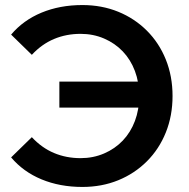

<svg xmlns="http://www.w3.org/2000/svg" viewBox="-20 -730 750 760"><path d="M215 -304V-407H576V-304ZM306 -710Q383 -710 448 -683.5Q513 -657 561.5 -608.5Q610 -560 636.5 -494Q663 -428 663 -350Q663 -272 636.5 -206Q610 -140 561.5 -91.5Q513 -43 448 -16.5Q383 10 306 10Q217 10 144.5 -20Q72 -50 24 -107L106 -187Q145 -145 193.5 -124.5Q242 -104 299 -104Q349 -104 392 -122.5Q435 -141 466 -173.5Q497 -206 514 -251Q531 -296 531 -350Q531 -404 514 -449Q497 -494 466 -526.5Q435 -559 392 -577.5Q349 -596 299 -596Q242 -596 193.5 -575.5Q145 -555 106 -513L24 -593Q72 -650 144.5 -680Q217 -710 306 -710Z"/></svg>

Font: MOST Montserrat SemiBold
Style: Regular
Weight: 600
Designer: Julieta Ulanovsky
Foundry: Julieta Ulanovsky
Version: Version 8.000;March 11, 2024;FontCreator 15.0.0.2926 64-bit